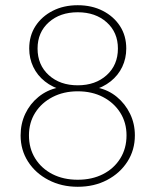

<svg xmlns="http://www.w3.org/2000/svg" viewBox="-20 -706 596 736"><path d="M278 10Q216 10 166 -16Q116 -42 87.5 -86.5Q59 -131 59 -187Q59 -232 77 -270Q95 -308 127.5 -334.5Q160 -361 202 -370L221 -360Q181 -371 152 -394Q123 -417 107.5 -449.5Q92 -482 92 -520Q92 -569 116 -606Q140 -643 182 -664.5Q224 -686 278 -686Q332 -686 374 -664.5Q416 -643 440 -606Q464 -569 464 -520Q464 -482 448.5 -449.5Q433 -417 404 -394Q375 -371 335 -360L354 -370Q396 -361 428 -334.5Q460 -308 478.5 -270Q497 -232 497 -187Q497 -131 468.5 -86.5Q440 -42 390.5 -16Q341 10 278 10ZM278 -17Q333 -17 375 -38.5Q417 -60 441 -98.5Q465 -137 465 -187Q465 -236 441 -274Q417 -312 375 -334Q333 -356 278 -356Q224 -356 181.5 -334Q139 -312 115 -274Q91 -236 91 -187Q91 -137 115 -98.5Q139 -60 181 -38.5Q223 -17 278 -17ZM278 -379Q346 -379 389 -418Q432 -457 432 -520Q432 -582 389 -620.5Q346 -659 278 -659Q210 -659 167 -620.5Q124 -582 124 -520Q124 -457 167 -418Q210 -379 278 -379Z"/></svg>

Font: Outfit Thin Thin
Style: Regular
Weight: 250
Version: Version 1.100;gftools[0.9.27]